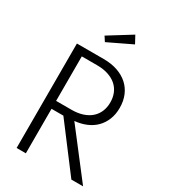

<svg xmlns="http://www.w3.org/2000/svg" viewBox="-233 -1087 1048 1194"><g transform="rotate(30 290.5 -490.0)"><path d="M154.5 -695.9H265Q309.1 -695.9 343.9 -684.5Q378.6 -673.2 402.5 -652.5Q426.4 -631.8 438.9 -602.3Q451.4 -572.7 451.4 -536.4Q451.4 -500 438.9 -470.5Q426.4 -440.9 402.5 -420Q378.6 -399.1 343.9 -387.7Q309.1 -376.4 265 -376.4H154.5ZM154.5 0V-319.5H239.5L481.4 0H565.5L315 -325Q360 -329.1 397.7 -345Q435.5 -360.9 462.3 -388Q489.1 -415 504.1 -452.3Q519.1 -489.5 519.1 -536.4Q519.1 -585 502.7 -624.3Q486.4 -663.6 455.5 -691.6Q424.5 -719.5 380.2 -734.8Q335.9 -750 280.5 -750H88.2V0ZM212.3 -878.6 234.5 -844.5 404.1 -925.9 375 -979.5Z"/></g></svg>

Font: Spartan MB
Style: Regular
Weight: 212
Designer: Matt Bailey, Mirko Velimirovic
Foundry: Matt Bailey
Version: Version 1.005